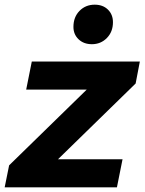

<svg xmlns="http://www.w3.org/2000/svg" viewBox="-39 -801 618 821"><path d="M541 -444 209 -120H485L461 0H-19L0 -94L332 -418H73L97 -538H559ZM275 -686Q275 -728 301 -754.5Q327 -781 366 -781Q401 -781 422.5 -760Q444 -739 444 -706Q444 -665 418 -638.5Q392 -612 354 -612Q319 -612 297 -633Q275 -654 275 -686Z"/></svg>

Font: Idrija
Style: Bold Italic
Weight: 700
Italic angle: -11.3°
Designer: Julieta Ulanovsky
Foundry: Julieta Ulanovsky
Version: Version 7.200